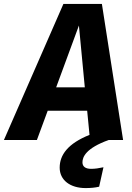

<svg xmlns="http://www.w3.org/2000/svg" viewBox="-71 -713 672 978"><path d="M483 0H556L448 -693H252L-51 0H117L172 -149H373L385 -26C275 18 233 76 233 141C233 205 287 245 365 245C391 245 413 243 434 238L456 139C433 144 413 147 393 147C365 147 349 136 349 114C349 87 366 42 483 0ZM215 -268 331 -583 361 -268Z"/></svg>

Font: Fira Sans
Style: Bold Italic
Weight: 700
Italic angle: -8°
Designer: bBox Type GmbH & Carrois Corporate GbR & Edenspiekermann AG
Foundry: bBox Type GmbH & Carrois Corporate GbR & Edenspiekermann AG
Version: Version 4.301;PS 004.301;hotconv 1.0.88;makeotf.lib2.5.64775